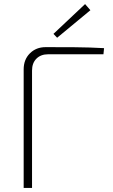

<svg xmlns="http://www.w3.org/2000/svg" viewBox="-20 -921 555 941"><path d="M204 -690Q276 -690 347.5 -689.5Q419 -689 490 -685L487 -655H216Q180 -655 158.5 -633.5Q137 -612 137 -575V0H96V-581Q96 -629 126.5 -659.5Q157 -690 204 -690ZM397 -901 423 -871 260 -736 242 -755Z"/></svg>

Font: Exo 2 ExtraLight
Style: Regular
Weight: 250
Designer: Natanael Gama
Foundry: Natanael Gama
Version: Version 2.010